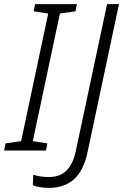

<svg xmlns="http://www.w3.org/2000/svg" viewBox="-26 -734 600 936"><path d="M-6 0 1 -35 77 -46 209 -668 138 -679 145 -714H349L342 -679L266 -668L134 -46L205 -35L198 0ZM213 182Q190 182 168.5 178.5Q147 175 134 169L136 118Q171 129 213 129Q267 129 299 96.5Q331 64 344 0L496 -714H554L401 7Q382 98 334.5 140Q287 182 213 182Z"/></svg>

Font: Noto Sans Light
Style: Italic
Weight: 300
Italic angle: -12°
Designer: Monotype Design Team
Foundry: Monotype Imaging Inc.
Version: Version 2.013; ttfautohint (v1.8.4.7-5d5b)